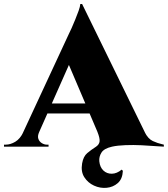

<svg xmlns="http://www.w3.org/2000/svg" viewBox="-60 -734 840 961"><path d="M351 -714 682 -37 449 -24 264 -458ZM351 -714V-558L105 -3H24L285 -565Q290 -574 298.5 -593.5Q307 -613 316.5 -636Q326 -659 333.5 -680Q341 -701 342 -714ZM433 -216V-166H150V-216ZM136 -73Q127 -53 132 -39Q137 -25 149.5 -17.5Q162 -10 174 -10H183V0H-40V-10Q-40 -10 -35.5 -10Q-31 -10 -31 -10Q-8 -10 16.5 -24.5Q41 -39 57 -73ZM501 0Q461 9 448 29.5Q435 50 437 73Q440 103 457.5 119.5Q475 136 500 135.5Q525 135 549 115L555 121Q553 162 529.5 182.5Q506 203 473.5 206Q441 209 410.5 195Q380 181 362 153Q344 125 351 84Q357 49 376.5 32.5Q396 16 421 0Q437 -11 438.5 -27Q440 -43 428 -73H664Q681 -39 705 -28Q729 -17 752 -12Q752 -12 756 -11Q760 -10 760 -10V0Q750 0 719.5 -2.5Q689 -5 648.5 -7Q608 -9 568 -7.5Q528 -6 501 0Z"/></svg>

Font: Cinzel Black
Style: Regular
Weight: 900
Designer: Natanael Gama
Version: Version 2.000